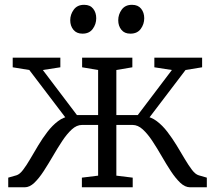

<svg xmlns="http://www.w3.org/2000/svg" viewBox="-20 -796 914 816"><path d="M15 0V-41L50 -51Q63.5 -55 78 -74Q92.5 -93 108.5 -120.5Q124.5 -148 142.5 -178Q160.5 -208 181.5 -235.5Q202.5 -263 226.8 -281.2Q251 -299.5 279.5 -302.5L279 -269L104.5 -498.5L34 -510V-551H236.5V-510L162 -498.5L307 -307H397V-498.5L329 -510V-551H542.5V-510L474.5 -498.5V-307H565.5L710.5 -498.5L636 -510V-551H839V-510L768.5 -498.5L594 -269L593.5 -302.5Q622 -299.5 646.2 -281.2Q670.5 -263 691.5 -235.5Q712.5 -208 730.8 -178Q749 -148 765.2 -120.5Q781.5 -93 796 -74Q810.5 -55 824.5 -51L859 -41V0H788Q766.5 0 746.2 -19.2Q726 -38.5 706.2 -68.5Q686.5 -98.5 667 -132.5Q647.5 -166.5 627.5 -196.8Q607.5 -227 586.8 -246Q566 -265 543.5 -265H474.5V-49.5L544 -41V0H328V-41L397 -49.5V-265H328.5Q306 -265 285.2 -246Q264.5 -227 244.5 -196.8Q224.5 -166.5 204.8 -132.5Q185 -98.5 165.5 -68.5Q146 -38.5 126 -19.2Q106 0 85 0ZM330 -653Q305.5 -653 292 -669.5Q278.5 -686 278.5 -710Q278.5 -734.5 293.5 -755Q308.5 -775.5 337 -775.5H338Q363 -775.5 376 -759Q389 -742.5 389 -718.5Q389 -693.5 374.2 -673.2Q359.5 -653 331 -653ZM533.5 -653Q509 -653 495.8 -669.5Q482.5 -686 482.5 -710Q482.5 -734.5 497.2 -755Q512 -775.5 540.5 -775.5H541.5Q566.5 -775.5 579.8 -759Q593 -742.5 593 -718.5Q593 -693.5 578.2 -673.2Q563.5 -653 534.5 -653Z"/></svg>

Font: Merriweather 28pt Light
Style: Regular
Weight: 300
Version: Version 2.100